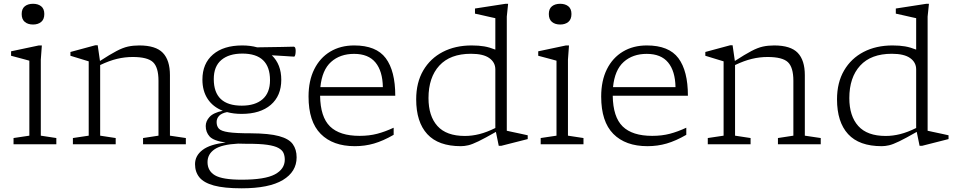

<svg xmlns="http://www.w3.org/2000/svg" viewBox="-20 -762 5046 1014"><path d="M154.5 -632.5Q127.5 -632.5 111 -646.2Q94.5 -660 94.5 -688Q94.5 -715.5 111 -728.8Q127.5 -742 154.5 -742Q181 -742 197.5 -728.8Q214 -715.5 214 -688Q214 -660 197.5 -646.2Q181 -632.5 154.5 -632.5ZM201 -522 195.5 -447V-45.5L277.5 -33V0H51.5V-33L135 -45.5V-441.5Q129.5 -443 112.2 -447.8Q95 -452.5 74.2 -458Q53.5 -463.5 38.5 -467.5V-491L185 -522Z M735.5 -33 817 -45.5V-335.5Q817 -406.5 788 -433.8Q759 -461 681 -461Q639 -461 598.2 -451.2Q557.5 -441.5 509 -418.5V-45.5L591 -33V0H365V-33L448.5 -45.5V-438Q440.5 -440.5 413.2 -448.8Q386 -457 352 -467.5V-487.5L483.5 -523H496L508 -440Q561 -474.5 594.8 -492.2Q628.5 -510 655.8 -516Q683 -522 715.5 -522Q802.5 -522 840 -483Q877.5 -444 877.5 -365V-45.5L961.5 -33V0H735.5Z M1256 -160.5Q1214 -160.5 1179 -170Q1149.5 -164 1136.8 -150Q1124 -136 1124 -117.5Q1124 -95.5 1136 -82.5Q1148 -69.5 1186.5 -63.8Q1225 -58 1304.5 -58Q1401 -57.5 1453.5 -43.2Q1506 -29 1526.2 -0.8Q1546.5 27.5 1546.5 69Q1546.5 145 1473.8 188.8Q1401 232.5 1256.5 232.5Q1163.5 232.5 1109.8 217.8Q1056 203 1033 174.5Q1010 146 1010 105Q1010 60 1050 29.8Q1090 -0.5 1172 -9Q1107.5 -18.5 1087 -41.2Q1066.5 -64 1066.5 -96.5Q1066.5 -122 1086.5 -144.2Q1106.5 -166.5 1156.5 -177Q1105 -197 1077 -239.2Q1049 -281.5 1049 -341.5Q1049 -426.5 1104.8 -474.2Q1160.5 -522 1259.5 -522Q1302.5 -522 1338 -512Q1416 -512.5 1467 -514Q1518 -515.5 1531 -515.5Q1541.5 -515.5 1541.5 -493.5Q1541.5 -480.5 1539.2 -471.8Q1537 -463 1533 -463Q1527 -463 1517 -463.8Q1507 -464.5 1483.8 -466Q1460.5 -467.5 1415.5 -470Q1465.5 -422 1465.5 -340.5Q1465.5 -256 1410 -208.2Q1354.5 -160.5 1256 -160.5ZM1257 -204Q1327.5 -204 1366.8 -238Q1406 -272 1406 -338.5Q1406 -479 1260 -479Q1189 -479 1149 -445.2Q1109 -411.5 1109 -344.5Q1109 -204 1257 -204ZM1076 94Q1076 140.5 1115.2 163.8Q1154.5 187 1256.5 187Q1379 187 1431.5 159Q1484 131 1484 81Q1484 62 1477.5 46.5Q1471 31 1451 19.8Q1431 8.5 1391.5 2.8Q1352 -3 1286 -2.5Q1260 -2.5 1237.5 -3.5Q1150.5 1 1113.2 26.5Q1076 52 1076 94Z M1850.5 -522Q1967 -522 2017.2 -454.8Q2067.5 -387.5 2067.5 -256.5H1670.5Q1672 -144 1723 -94.2Q1774 -44.5 1879 -44.5Q1930 -44.5 1972 -55.5Q2014 -66.5 2059 -87.5V-50Q2003.5 -18 1955.2 -4Q1907 10 1854 10Q1738 10 1673.8 -54.8Q1609.5 -119.5 1609.5 -252Q1609.5 -336 1639.8 -396.5Q1670 -457 1724.2 -489.5Q1778.5 -522 1850.5 -522ZM1850 -477.5Q1776 -477.5 1728.5 -435Q1681 -392.5 1672 -302H2002Q2000.5 -386.5 1963 -432Q1925.5 -477.5 1850 -477.5Z M2614 8 2599 -65.5Q2540.5 -32 2507 -15.8Q2473.5 0.5 2453 5.2Q2432.5 10 2414 10Q2295 10 2236.5 -53.8Q2178 -117.5 2178 -237.5Q2178 -326 2215.2 -389.8Q2252.5 -453.5 2318.5 -487.8Q2384.5 -522 2471 -522Q2509 -522 2537.5 -517Q2566 -512 2596 -500V-666Q2590 -667 2569.5 -671.8Q2549 -676.5 2525.8 -681.8Q2502.5 -687 2488.5 -690V-717L2650 -742H2663.5L2656.5 -674.5V-71.5Q2662.5 -70 2685.2 -65.2Q2708 -60.5 2732.2 -55.2Q2756.5 -50 2767 -47.5V-27.5L2627.5 8ZM2596 -395.5Q2596 -432.5 2564.2 -455.2Q2532.5 -478 2467.5 -478Q2357.5 -478 2300.2 -415.5Q2243 -353 2243 -244Q2243 -149 2290.2 -96.5Q2337.5 -44 2435 -44Q2473 -44 2511.8 -53.8Q2550.5 -63.5 2596 -86Z M2938.5 -632.5Q2911.5 -632.5 2895 -646.2Q2878.5 -660 2878.5 -688Q2878.5 -715.5 2895 -728.8Q2911.5 -742 2938.5 -742Q2965 -742 2981.5 -728.8Q2998 -715.5 2998 -688Q2998 -660 2981.5 -646.2Q2965 -632.5 2938.5 -632.5ZM2985 -522 2979.5 -447V-45.5L3061.5 -33V0H2835.5V-33L2919 -45.5V-441.5Q2913.5 -443 2896.2 -447.8Q2879 -452.5 2858.2 -458Q2837.5 -463.5 2822.5 -467.5V-491L2969 -522Z M3396 -522Q3512.5 -522 3562.8 -454.8Q3613 -387.5 3613 -256.5H3216Q3217.5 -144 3268.5 -94.2Q3319.5 -44.5 3424.5 -44.5Q3475.5 -44.5 3517.5 -55.5Q3559.5 -66.5 3604.5 -87.5V-50Q3549 -18 3500.8 -4Q3452.5 10 3399.5 10Q3283.5 10 3219.2 -54.8Q3155 -119.5 3155 -252Q3155 -336 3185.2 -396.5Q3215.5 -457 3269.8 -489.5Q3324 -522 3396 -522ZM3395.5 -477.5Q3321.5 -477.5 3274 -435Q3226.5 -392.5 3217.5 -302H3547.5Q3546 -386.5 3508.5 -432Q3471 -477.5 3395.5 -477.5Z M4088.5 -33 4170 -45.5V-335.5Q4170 -406.5 4141 -433.8Q4112 -461 4034 -461Q3992 -461 3951.2 -451.2Q3910.5 -441.5 3862 -418.5V-45.5L3944 -33V0H3718V-33L3801.5 -45.5V-438Q3793.5 -440.5 3766.2 -448.8Q3739 -457 3705 -467.5V-487.5L3836.5 -523H3849L3861 -440Q3914 -474.5 3947.8 -492.2Q3981.5 -510 4008.8 -516Q4036 -522 4068.5 -522Q4155.5 -522 4193 -483Q4230.5 -444 4230.5 -365V-45.5L4314.5 -33V0H4088.5Z M4836.5 8 4821.5 -65.5Q4763 -32 4729.5 -15.8Q4696 0.5 4675.5 5.2Q4655 10 4636.5 10Q4517.5 10 4459 -53.8Q4400.5 -117.5 4400.5 -237.5Q4400.5 -326 4437.8 -389.8Q4475 -453.5 4541 -487.8Q4607 -522 4693.5 -522Q4731.5 -522 4760 -517Q4788.5 -512 4818.5 -500V-666Q4812.5 -667 4792 -671.8Q4771.5 -676.5 4748.2 -681.8Q4725 -687 4711 -690V-717L4872.5 -742H4886L4879 -674.5V-71.5Q4885 -70 4907.8 -65.2Q4930.5 -60.5 4954.8 -55.2Q4979 -50 4989.5 -47.5V-27.5L4850 8ZM4818.5 -395.5Q4818.5 -432.5 4786.8 -455.2Q4755 -478 4690 -478Q4580 -478 4522.8 -415.5Q4465.5 -353 4465.5 -244Q4465.5 -149 4512.8 -96.5Q4560 -44 4657.5 -44Q4695.5 -44 4734.2 -53.8Q4773 -63.5 4818.5 -86Z"/></svg>

Font: Newsreader Caption Light
Style: Regular
Weight: 300
Designer: Hugues Gentile
Foundry: Production Type
Version: Version 1.001